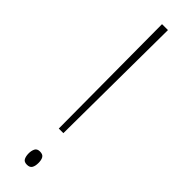

<svg xmlns="http://www.w3.org/2000/svg" viewBox="-253 -708 710 710"><g transform="rotate(45 101.5 -353.5)"><path d="M114 -171H90L87 -714H118ZM76 -28Q76 -41 81 -51.5Q86 -62 101 -62Q116 -62 121.5 -53Q127 -44 127 -28Q127 -12 121.5 -2.5Q116 7 101 7Q86 7 81 -3Q76 -13 76 -28Z"/></g></svg>

Font: Noto Sans Lao Looped Condensed Thin
Style: Regular
Weight: 100
Width: 3
Designer: Mark Frömberg, Ben Mitchell
Foundry: The Fontpad Ltd
Version: Version 1.002; ttfautohint (v1.8.4.7-5d5b)